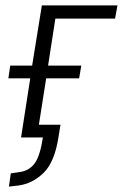

<svg xmlns="http://www.w3.org/2000/svg" viewBox="-20 -509 455 711"><path d="M13 182 20 133 54 128Q88 123 108 96.5Q128 70 139 0H58L92 -219H11L18 -266H99L135 -489H415L406 -440H185L158 -266H281L273 -219H151L124 -47H204L197 -4Q183 90 142 130.5Q101 171 48 178Z"/></svg>

Font: Nunito Sans 10pt Condensed Light
Style: Italic
Weight: 300
Width: 3
Italic angle: -9°
Designer: Vernon Adams
Foundry: Vernon Adams
Version: Version 3.101;gftools[0.9.27]